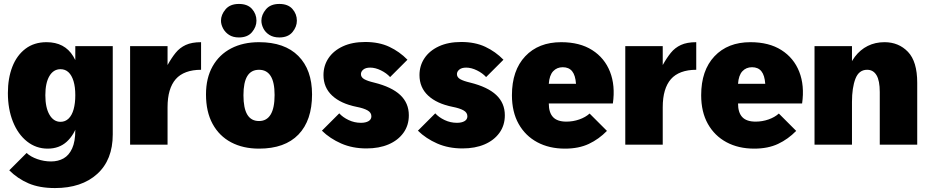

<svg xmlns="http://www.w3.org/2000/svg" viewBox="-20 -734 4713 974"><path d="M259 220Q180 220 124.5 196Q69 172 27 130L115 42Q135 61 169 73Q203 85 239 85Q275 85 302.5 69.5Q330 54 346 19Q362 -16 362 -74V-500H552V-52Q552 77 473 148.5Q394 220 259 220ZM222 20Q163 20 117 -16.5Q71 -53 45.5 -117Q20 -181 20 -262Q20 -337 42.5 -395Q65 -453 109 -486.5Q153 -520 216 -520Q308 -520 351.5 -448.5Q395 -377 395 -255Q395 -174 376 -112Q357 -50 318.5 -15Q280 20 222 20ZM287 -116Q311 -116 328 -132.5Q345 -149 353.5 -179.5Q362 -210 362 -251Q362 -293 353 -322.5Q344 -352 327.5 -367.5Q311 -383 287 -383Q251 -383 230.5 -348Q210 -313 210 -251Q210 -188 231 -152Q252 -116 287 -116Z M640 -500H830V-404Q850 -440 871 -466Q892 -492 922.5 -506Q953 -520 1000 -520V-380Q957 -380 924.5 -368Q892 -356 871.5 -332.5Q851 -309 840.5 -273.5Q830 -238 830 -190V0H640Z M1294 20Q1213 20 1152.5 -12Q1092 -44 1058.5 -105.5Q1025 -167 1025 -255Q1025 -338 1058.5 -397.5Q1092 -457 1152.5 -488.5Q1213 -520 1294 -520Q1424 -520 1493.5 -450Q1563 -380 1563 -255Q1563 -123 1494 -51.5Q1425 20 1294 20ZM1294 -120Q1333 -120 1353 -153Q1373 -186 1373 -252Q1373 -317 1353 -348.5Q1333 -380 1294 -380Q1254 -380 1234.5 -348Q1215 -316 1215 -251Q1215 -185 1234.5 -152.5Q1254 -120 1294 -120ZM1101 -629Q1101 -659 1124 -686.5Q1147 -714 1192 -714Q1236 -714 1258.5 -688.5Q1281 -663 1281 -629Q1281 -598 1258.5 -571Q1236 -544 1192 -544Q1162 -544 1142 -557Q1122 -570 1111.5 -590Q1101 -610 1101 -629ZM1306 -629Q1306 -659 1329 -686.5Q1352 -714 1397 -714Q1441 -714 1463.5 -688.5Q1486 -663 1486 -629Q1486 -598 1463.5 -571Q1441 -544 1397 -544Q1367 -544 1346.5 -557Q1326 -570 1316 -590Q1306 -610 1306 -629Z M1701 -159Q1719 -139 1748.5 -125Q1778 -111 1811 -111Q1835 -111 1849.5 -119.5Q1864 -128 1864 -144Q1864 -163 1844.5 -174Q1825 -185 1789 -192Q1709 -208 1665 -249Q1621 -290 1621 -353Q1621 -401 1646.5 -439Q1672 -477 1719.5 -499Q1767 -521 1833 -521Q1903 -521 1955 -496.5Q2007 -472 2047 -431L1959 -343Q1941 -363 1912.5 -377Q1884 -391 1858 -391Q1835 -391 1823 -381Q1811 -371 1811 -358Q1811 -342 1827.5 -332.5Q1844 -323 1878 -315Q1967 -293 2010.5 -252Q2054 -211 2054 -149Q2054 -98 2026.5 -60Q1999 -22 1951 -1.5Q1903 19 1839 19Q1768 19 1711 -6Q1654 -31 1613 -71Z M2188 -159Q2206 -139 2235.5 -125Q2265 -111 2298 -111Q2322 -111 2336.5 -119.5Q2351 -128 2351 -144Q2351 -163 2331.5 -174Q2312 -185 2276 -192Q2196 -208 2152 -249Q2108 -290 2108 -353Q2108 -401 2133.5 -439Q2159 -477 2206.5 -499Q2254 -521 2320 -521Q2390 -521 2442 -496.5Q2494 -472 2534 -431L2446 -343Q2428 -363 2399.5 -377Q2371 -391 2345 -391Q2322 -391 2310 -381Q2298 -371 2298 -358Q2298 -342 2314.5 -332.5Q2331 -323 2365 -315Q2454 -293 2497.5 -252Q2541 -211 2541 -149Q2541 -98 2513.5 -60Q2486 -22 2438 -1.5Q2390 19 2326 19Q2255 19 2198 -6Q2141 -31 2100 -71Z M2846 20Q2766 20 2705.5 -12.5Q2645 -45 2611 -105.5Q2577 -166 2577 -251Q2577 -377 2644.5 -448.5Q2712 -520 2827 -520Q2921 -520 2984 -480Q3047 -440 3074.5 -370Q3102 -300 3089 -209H2764Q2764 -163 2785.5 -140Q2807 -117 2853 -117Q2887 -117 2918.5 -128Q2950 -139 2971 -158L3059 -70Q3018 -28 2967 -4Q2916 20 2846 20ZM2764 -309H2902Q2899 -352 2882.5 -372.5Q2866 -393 2835 -393Q2805 -393 2786 -372.5Q2767 -352 2764 -309Z M3152 -500H3342V-404Q3362 -440 3383 -466Q3404 -492 3434.5 -506Q3465 -520 3512 -520V-380Q3469 -380 3436.5 -368Q3404 -356 3383.5 -332.5Q3363 -309 3352.5 -273.5Q3342 -238 3342 -190V0H3152Z M3806 20Q3726 20 3665.5 -12.5Q3605 -45 3571 -105.5Q3537 -166 3537 -251Q3537 -377 3604.5 -448.5Q3672 -520 3787 -520Q3881 -520 3944 -480Q4007 -440 4034.5 -370Q4062 -300 4049 -209H3724Q3724 -163 3745.5 -140Q3767 -117 3813 -117Q3847 -117 3878.5 -128Q3910 -139 3931 -158L4019 -70Q3978 -28 3927 -4Q3876 20 3806 20ZM3724 -309H3862Q3859 -352 3842.5 -372.5Q3826 -393 3795 -393Q3765 -393 3746 -372.5Q3727 -352 3724 -309Z M4443 -267Q4443 -325 4426.5 -352.5Q4410 -380 4379 -380Q4337 -380 4319.5 -334.5Q4302 -289 4302 -217L4283 -282L4276 -360Q4290 -411 4317 -446.5Q4344 -482 4382 -501Q4420 -520 4467 -520Q4539 -520 4586 -471Q4633 -422 4633 -314V0H4443ZM4112 -500H4302V0H4112Z"/></svg>

Font: Moderustic ExtraBold
Style: Regular
Weight: 800
Designer: Tural Alisoy
Foundry: TAFT Foundry
Version: Version 2.120